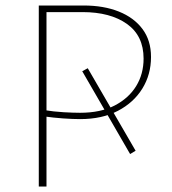

<svg xmlns="http://www.w3.org/2000/svg" viewBox="-20 -678 626 698"><path d="M271 -245Q245 -245 209.5 -247.5Q174 -250 139 -255V-278Q176 -272 211.5 -270Q247 -268 271 -268Q346 -268 397 -294.5Q448 -321 475 -365Q502 -409 502 -465Q502 -548 441.5 -591Q381 -634 280 -634H149V0H121V-658H284Q357 -658 412 -636Q467 -614 498 -572.5Q529 -531 529 -471Q529 -407 497.5 -356Q466 -305 408.5 -275Q351 -245 271 -245ZM279 -419 299 -430 473 -130 453 -118Z"/></svg>

Font: Ysabeau Office Thin
Style: Regular
Weight: 250
Designer: Christian Thalmann (Catharsis Fonts)
Version: Version 2.001;gftools[0.9.30]; featfreeze: tnum,lnum,ss02